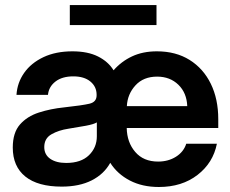

<svg xmlns="http://www.w3.org/2000/svg" viewBox="-20 -727 907 756"><path d="M605.5 9.3Q540.5 9.3 491.5 -16.1Q442.4 -41.5 414.1 -85.9Q389.6 -41.5 341.1 -16.8Q292.5 7.8 223.1 7.8Q128.9 7.8 79.6 -32Q30.3 -71.8 30.3 -146Q30.3 -204.6 58.6 -236.8Q86.9 -269 133.1 -283.9Q179.2 -298.8 232.4 -304.2Q303.7 -312 332 -318.6Q360.4 -325.2 360.4 -351.6V-354Q360.4 -385.7 335.9 -406Q311.5 -426.3 268.6 -426.3Q224.6 -426.3 198.2 -405.8Q171.9 -385.3 168.9 -353.5H44.9Q47.9 -401.4 75.2 -440.2Q102.5 -479 151.1 -502Q199.7 -524.9 265.1 -524.9Q325.7 -524.9 366 -504.6Q406.2 -484.4 427.2 -450.2Q458 -485.4 500.2 -505.1Q542.5 -524.9 597.7 -524.9Q672.4 -524.9 726.6 -491Q780.8 -457 810.1 -397Q839.4 -336.9 839.4 -257.8V-223.1H479Q480 -166.5 512.5 -128.7Q544.9 -90.8 602.5 -90.8Q642.6 -90.8 672.9 -109.9Q703.1 -128.9 713.4 -161.1H834Q819.3 -85.9 757.8 -38.3Q696.3 9.3 605.5 9.3ZM240.7 -85.4Q298.8 -85.4 330.1 -115.7Q361.3 -146 361.3 -190.4V-245.1Q349.6 -237.8 318.4 -231.9Q287.1 -226.1 249.5 -220.2Q210.9 -214.4 182.6 -198.2Q154.3 -182.1 154.3 -147.9Q154.3 -118.2 177.7 -101.8Q201.2 -85.4 240.7 -85.4ZM479.5 -309.1H717.3Q715.3 -361.3 682.4 -393.3Q649.4 -425.3 598.6 -425.3Q544.9 -425.3 513.4 -390.9Q481.9 -356.4 479.5 -309.1ZM596.2 -707V-628.4H254.9V-707Z"/></svg>

Font: Inter Display Semi Bold
Style: Regular
Weight: 600
Designer: Rasmus Andersson
Foundry: rsms
Version: Version 4.000;git-37864ae